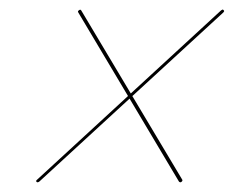

<svg xmlns="http://www.w3.org/2000/svg" viewBox="-20 -540 486 399"><path d="M56 -162Q55 -163 55.2 -164.2Q55.5 -165.5 57.5 -167L439.5 -518.5Q441 -519.5 442.2 -520Q443.5 -520.5 444.5 -519Q446 -518 445.8 -516.8Q445.5 -515.5 444 -514L61.5 -162.5Q60 -161.5 58.5 -161.2Q57 -161 56 -162ZM357 -162Q356 -161 354.5 -161.2Q353 -161.5 352 -162.5L143 -513.5Q141.5 -515.5 142.2 -516.8Q143 -518 144.5 -519Q147.5 -521 149 -518L358.5 -167Q359.5 -166 359 -164.5Q358.5 -163 357 -162Z"/></svg>

Font: Fraunces 120pt
Style: Italic
Weight: 400
Italic angle: -16°
Version: Version 1.000;[b76b70a41]